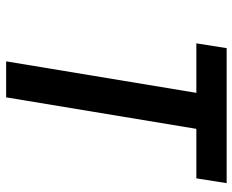

<svg xmlns="http://www.w3.org/2000/svg" viewBox="-88 -688 775 640"><g transform="rotate(90 300.0 -367.5)"><path d="M184 0 289 -634H124L140 -735H590L574 -634H409L304 0Z"/></g></svg>

Font: Iosevka Aile
Style: Bold Italic
Weight: 700
Italic angle: -9°
Designer: Belleve Invis
Foundry: Belleve Invis
Version: Version 28.0.1; ttfautohint (v1.8.4)